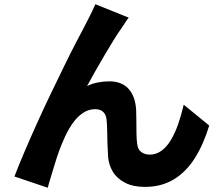

<svg xmlns="http://www.w3.org/2000/svg" viewBox="-20 -826 1040 904"><path d="M586 -743Q578 -733 570 -720.5Q562 -708 554 -696Q535 -670 514 -635.5Q493 -601 471 -564Q449 -527 428.5 -490.5Q408 -454 390 -421Q415 -433 442 -438Q469 -443 495 -443Q553 -443 585 -408Q617 -373 621 -309Q622 -289 622 -259Q622 -229 622.5 -198.5Q623 -168 626 -148Q629 -121 646 -109.5Q663 -98 685 -98Q715 -98 740 -116Q765 -134 784.5 -166.5Q804 -199 819 -242Q834 -285 845 -333L965 -235Q939 -148 898 -82.5Q857 -17 798.5 18.5Q740 54 662 54Q606 54 568 34Q530 14 511 -18Q492 -50 489 -88Q487 -115 486 -148Q485 -181 484.5 -211.5Q484 -242 482 -260Q480 -285 466.5 -298.5Q453 -312 428 -312Q396 -312 368 -292.5Q340 -273 317.5 -239Q295 -205 278 -164Q268 -142 257.5 -113Q247 -84 237.5 -52Q228 -20 219 8.5Q210 37 205 58L48 5Q67 -45 94.5 -109.5Q122 -174 154 -245Q186 -316 219.5 -385.5Q253 -455 283.5 -517.5Q314 -580 338.5 -627Q363 -674 376 -698Q386 -718 400 -745Q414 -772 429 -806Z"/></svg>

Font: Noto Sans JP ExtraBold
Style: Regular
Weight: 800
Designer: Ryoko NISHIZUKA  (kana, bopomofo & ideographs); Paul D. Hunt (Latin, Greek & Cyrillic); Sandoll Communications , Soo-you
Foundry: Adobe
Version: Version 2.004-H2;hotconv 1.0.118;makeotfexe 2.5.65603